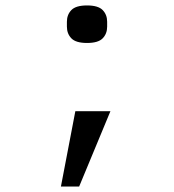

<svg xmlns="http://www.w3.org/2000/svg" viewBox="-20 -545 640 706"><path d="M257 -136H386L271 141H204ZM226 -447V-465Q226 -491 242.5 -508Q259 -525 300 -525Q341 -525 357.5 -508Q374 -491 374 -465V-447Q374 -421 357.5 -404Q341 -387 300 -387Q259 -387 242.5 -404Q226 -421 226 -447Z"/></svg>

Font: IBM Plaex Mono
Style: Regular
Weight: 400
Designer: Mike Abbink, Paul van der Laan, Pieter van Rosmalen
Foundry: Bold Monday
Version: Version 2.003